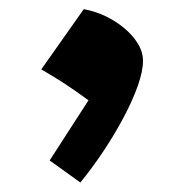

<svg xmlns="http://www.w3.org/2000/svg" viewBox="-20 -232 394 411"><path d="M159.3 -212.4 68.4 -83.5Q91.6 -70.1 115.5 -54.8Q139.3 -39.4 169.4 -17.3L86.3 111.5L152 158.7Q177.7 127.3 201.7 91.2Q225.6 55.2 244.7 19.2Q263.8 -16.8 275 -48.3Q286.1 -79.8 286.1 -101.7Q286.1 -120.6 275.1 -138.6Q264.2 -156.6 245.9 -171.8Q227.7 -187 205.1 -197.7Q182.5 -208.3 159.3 -212.4Z"/></svg>

Font: Pinar FD VF
Style: Regular
Weight: 300
Designer: Amin Abedi
Version: Version 2.000